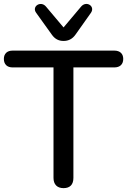

<svg xmlns="http://www.w3.org/2000/svg" viewBox="-23 -967 658 994"><path d="M306 -755C331 -755 352 -765 368 -788L448 -901C471 -935 424 -965 397 -933L306 -825L215 -933C188 -965 140 -934 164 -901L245 -788C261 -765 281 -755 306 -755ZM306 7C340 7 357 -12 357 -46V-618H569C598 -618 615 -634 615 -662C615 -689 598 -705 569 -705H42C14 -705 -3 -689 -3 -662C-3 -634 14 -618 42 -618H254V-46C254 -12 273 7 306 7Z"/></svg>

Font: Nunito SemiBold
Style: Regular
Weight: 600
Designer: Vernon Adams
Foundry: Vernon Adams
Version: Version 3.602